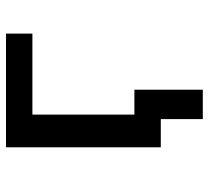

<svg xmlns="http://www.w3.org/2000/svg" viewBox="-48 -508 696 640"><g transform="rotate(-90 300.0 -188.0)"><path d="M129 0H223V140H321V-88H238V-428H508V-516H129Z"/></g></svg>

Font: IBM Plex Mono Medm
Style: Regular
Weight: 500
Monospace: yes
Designer: Mike Abbink, Paul van der Laan, Pieter van Rosmalen
Foundry: Bold Monday
Version: Version 2.004